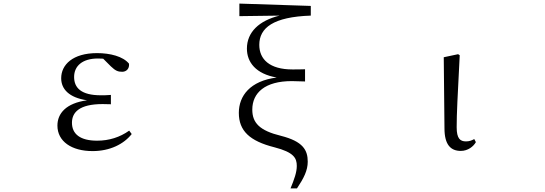

<svg xmlns="http://www.w3.org/2000/svg" viewBox="-20 -827 3040 1070"><path d="M496 15C593 15 670 -24 714 -80L700 -99C648 -62 588 -43 521 -43C427 -43 381 -80 381 -143C381 -200 421 -247 552 -247C562 -247 572 -247 598 -246V-298C574 -296 559 -296 542 -296C433 -296 393 -337 393 -398C393 -460 440 -501 526 -501L555 -500L598 -457C624 -432 638 -427 661 -427C684 -427 702 -444 699 -472C666 -513 593 -531 521 -531C385 -531 321 -466 321 -391C321 -331 364 -283 465 -268C348 -252 300 -195 300 -127C300 -39 379 15 496 15Z M1599 223H1635C1673 166 1695 123 1695 74C1695 9 1668 -39 1546 -70C1427 -99 1386 -142 1386 -216C1386 -310 1457 -375 1606 -375C1623 -375 1653 -374 1680 -373V-441C1658 -440 1626 -440 1610 -440C1482 -440 1425 -497 1425 -577C1425 -672 1503 -733 1712 -740V-794L1314 -807V-737L1538 -740C1424 -712 1356 -648 1356 -556C1356 -480 1406 -415 1522 -395C1374 -376 1311 -293 1311 -198C1311 -98 1371 -41 1510 -6C1618 22 1634 54 1634 98C1634 133 1620 172 1599 223Z M2548 14C2588 14 2619 -11 2632 -35L2623 -52C2610 -45 2597 -39 2577 -39C2545 -39 2525 -54 2525 -118C2525 -196 2530 -283 2542 -519L2533 -525L2453 -508L2457 -112C2457 -20 2492 14 2548 14Z"/></svg>

Font: Harano Aji Mincho K1
Style: Regular
Weight: 400
Foundry: Masamichi Hosoda
Version: HaranoAjiMinchoK1-Regular version 20230610;ttx 4.39.4